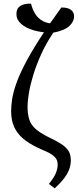

<svg xmlns="http://www.w3.org/2000/svg" viewBox="-20 -823 426 1052"><path d="M280 209 248 185Q278 147 287 123Q296 99 296 79Q296 60 288 47.5Q280 35 265 24.5Q250 14 226 4Q175 -17 139.5 -39.5Q104 -62 82.5 -88Q61 -114 51 -145Q41 -176 41 -215Q41 -244 46.5 -279.5Q52 -315 67.5 -360.5Q83 -406 113.5 -466Q144 -526 193.5 -604Q243 -682 316 -782Q353 -782 369.5 -768.5Q386 -755 386 -734Q386 -705 360 -680.5Q334 -656 272 -644Q233 -586 206 -526.5Q179 -467 162.5 -413Q146 -359 138.5 -314Q131 -269 131 -238Q131 -199 140 -169.5Q149 -140 174 -117.5Q199 -95 247 -71Q288 -52 315 -34.5Q342 -17 355 3.5Q368 24 368 55Q368 80 359.5 104Q351 128 331.5 153.5Q312 179 280 209ZM264 -644Q210 -644 166 -656.5Q122 -669 96 -692Q70 -715 70 -745Q70 -771 83 -783.5Q96 -796 115 -800Q134 -804 150 -803Q158 -770 174 -745.5Q190 -721 216 -707Q242 -693 282 -693Z"/></svg>

Font: Noto Serif Condensed
Style: Regular
Weight: 400
Width: 3
Designer: Monotype Design Team
Foundry: Monotype Imaging Inc.
Version: Version 2.015